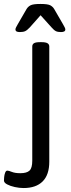

<svg xmlns="http://www.w3.org/2000/svg" viewBox="-58 -738 361 970"><path d="M61 212Q40 212 17 207Q-6 202 -22 193.5Q-38 185 -38 174Q-38 169 -37 157Q-36 145 -32 134.5Q-28 124 -21 124Q-14 124 2 130.5Q18 137 45 137Q77 137 91 124Q105 111 105 74V-503Q105 -514 113.5 -519.5Q122 -525 144 -525H152Q173 -525 182 -519.5Q191 -514 191 -503V79Q191 145 157.5 178.5Q124 212 61 212ZM42 -576Q20 -576 20 -589Q20 -594 23.5 -600.5Q27 -607 32 -616L76 -692Q83 -704 96 -711Q109 -718 146 -718Q184 -718 196.5 -711Q209 -704 216 -692L260 -616Q265 -607 268.5 -600.5Q272 -594 272 -589Q272 -576 250 -576Q234 -576 224.5 -580.5Q215 -585 202 -600L147 -661L93 -600Q79 -585 69 -580.5Q59 -576 42 -576Z"/></svg>

Font: Asap Semi Expanded
Style: Regular
Weight: 400
Width: 6
Designer: Pablo Cosgaya
Foundry: Omnibus-Type
Version: Version 3.001; ttfautohint (v1.8.4.7-5d5b)